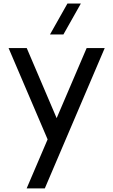

<svg xmlns="http://www.w3.org/2000/svg" viewBox="-20 -776 631 1069"><path d="M258.3 -584 355.5 -756.3H430.2L333 -584ZM128.4 272.9 245.1 0 27.8 -508.3H128.9L295.4 -118.2L462.4 -508.3H563L229.5 272.9Z"/></svg>

Font: Basically A Sans Serif Medium
Style: Regular
Weight: 500
Designer: Hyung-Suk Kim
Foundry: Mental Design
Version: 1.000